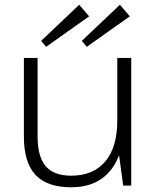

<svg xmlns="http://www.w3.org/2000/svg" viewBox="-20 -785 666 812"><path d="M139 -208Q139 -122 173.5 -82Q208 -42 281 -42Q375 -42 425.5 -102.5Q476 -163 476 -275L507 -339V-275Q507 -140 449 -66.5Q391 7 281 7Q179 7 130 -45.5Q81 -98 81 -208V-540H139ZM535 0H501L476 -184V-540H535ZM357 -716 175 -587 154 -612 315 -765ZM529 -716 347 -587 326 -612 487 -765Z"/></svg>

Font: Pathway Extreme 8pt Thin 12pt
Style: Regular
Weight: 100
Version: Version 1.001;gftools[0.9.26]